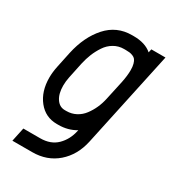

<svg xmlns="http://www.w3.org/2000/svg" viewBox="-170 -606 791 879"><g transform="rotate(30 225.5 -166.0)"><path d="M341.8 -370.1Q341.8 -389.2 338.1 -402.3Q334.5 -415.5 328.9 -422.6Q323.2 -429.7 313.7 -433.3Q304.2 -437 296.1 -438Q288.1 -439 275.9 -439H267.1Q238.3 -439 214.4 -425Q190.4 -411.1 174.6 -387.2Q158.7 -363.3 148.4 -337.9Q138.2 -312.5 131.8 -283.7L114.3 -200.7Q109.4 -176.8 109.4 -154.8Q109.4 -112.3 126.5 -86.7Q143.6 -61 171.9 -61H180.7Q207.5 -61 230.5 -73.2Q253.4 -85.4 269 -106.2Q284.7 -127 295.4 -150.9Q306.2 -174.8 312 -202.1L334 -303.2Q341.8 -340.8 341.8 -370.1ZM267.1 -512.2H275.9Q337.4 -512.2 372.1 -481.9L376 -500H450.7L341.8 7.8Q324.7 86.4 270.8 133.3Q216.8 180.2 138.7 180.2H34.2L49.8 106.9H138.7Q193.8 106.9 226.8 74.5Q259.8 42 270.5 -7.8L271.5 -12.2Q230.5 12.2 180.7 12.2H171.9Q111.3 12.2 73.7 -34.9Q36.1 -82 36.1 -154.8Q36.1 -183.6 43 -216.3L60.5 -299.3Q81.1 -393.6 134 -452.9Q187 -512.2 267.1 -512.2Z"/></g></svg>

Font: Anka/Coder Narrow
Style: Italic
Weight: 400
Width: 3
Italic angle: -12°
Monospace: yes
Version: Version 001.100